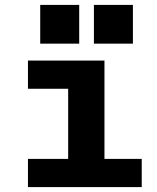

<svg xmlns="http://www.w3.org/2000/svg" viewBox="-20 -763 640 783"><path d="M94 -115H258V-401H94V-516H406V-115H558V0H94ZM522 -743V-585H363V-743ZM303 -743V-585H144V-743Z"/></svg>

Font: iA Writer Duo S
Style: Bold
Weight: 700
Designer: Mike Abbink, Paul van der Laan, Pieter van Rosmalen, Oliver Reichenstein
Foundry: Bold Monday and Information Architects Inc.
Version: Version 2.000